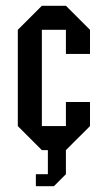

<svg xmlns="http://www.w3.org/2000/svg" viewBox="-20 -520 373 665"><path d="M145.8 0H125L41.7 -83.3V-416.7L125 -500H208.3L291.7 -416.7V-333.3H208.3V-416.7H125V-83.3H208.3V-166.7H291.7V-83.3L208.3 0V83.3L166.7 125H104.2V83.3H145.8Z"/></svg>

Font: Yulong
Style: Regular
Weight: 400
Designer: GGBotNet
Foundry: f0n7.com
Version: 1.00